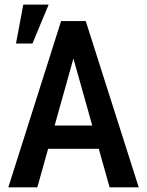

<svg xmlns="http://www.w3.org/2000/svg" viewBox="-20 -801 628 821"><path d="M311.5 -613.3 139.6 0H15.6L241.2 -710.9H318.4ZM448.7 0 276.4 -613.3 268.1 -710.9H346.7L573.2 0ZM451.7 -264.2V-164.6H120.6V-264.2ZM48.3 -614.7 79.6 -781.2H188L118.7 -614.7Z"/></svg>

Font: Roboto Condensed Medium
Style: Regular
Weight: 500
Designer: Christian Robertson
Foundry: Google
Version: Version 3.0